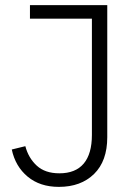

<svg xmlns="http://www.w3.org/2000/svg" viewBox="-20 -718 533 750"><path d="M399 -698V-182Q399 -89 347.5 -38.5Q296 12 210 12Q136 12 88 -28Q40 -68 26 -134L79 -147Q91 -101 123.5 -71Q156 -41 212 -41Q275 -41 307 -79Q339 -117 339 -191V-645H97V-698Z"/></svg>

Font: IBM Plex Sans Thai Looped Light
Style: Regular
Weight: 300
Designer: Mike Abbink, Paul van der Laan, Pieter van Rosmalen, Ben Mitchell, Mark Frömberg
Foundry: Bold Monday
Version: Version 1.1